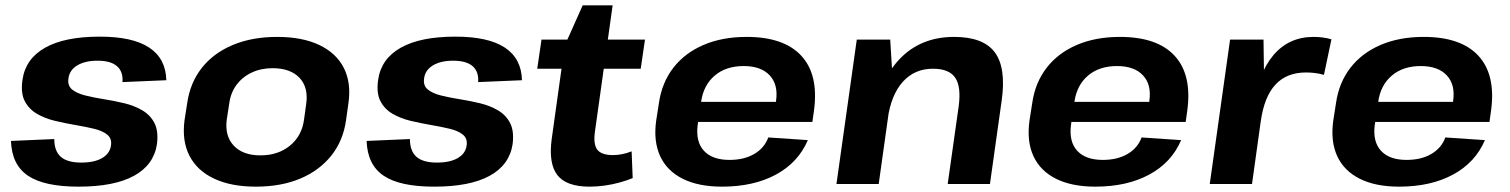

<svg xmlns="http://www.w3.org/2000/svg" viewBox="-20 -688 5647 718"><path d="M274 10Q145 10 84.5 -31Q24 -72 21 -161L183 -168Q183 -123 207.5 -101.5Q232 -80 284 -80Q333 -80 362 -97Q391 -114 395 -144Q399 -170 381 -184.5Q363 -199 331.5 -206.5Q300 -214 262 -220.5Q224 -227 186 -236Q148 -245 118 -262.5Q88 -280 72.5 -310Q57 -340 64 -389Q75 -468 148.5 -509.5Q222 -551 353 -551Q476 -551 538 -510Q600 -469 602 -388L438 -381Q441 -420 417.5 -440.5Q394 -461 345 -461Q298 -461 269 -443.5Q240 -426 236 -395Q232 -368 249.5 -353.5Q267 -339 299 -331Q331 -323 369 -317Q407 -311 444.5 -302Q482 -293 512 -275.5Q542 -258 557.5 -228Q573 -198 567 -149Q555 -71 481 -30.5Q407 10 274 10Z M937 10Q844 10 780.5 -20Q717 -50 688.5 -105.5Q660 -161 670 -238L680 -302Q691 -379 735 -434.5Q779 -490 851 -520Q923 -550 1016 -550Q1110 -550 1173.5 -520Q1237 -490 1265.5 -434.5Q1294 -379 1283 -302L1274 -238Q1263 -161 1218.5 -105.5Q1174 -50 1102.5 -20Q1031 10 937 10ZM954 -107Q1020 -107 1064.5 -143.5Q1109 -180 1117 -241L1125 -299Q1134 -361 1100 -397Q1066 -433 999 -433Q956 -433 921 -416.5Q886 -400 864 -370Q842 -340 837 -299L828 -241Q820 -180 854 -143.5Q888 -107 954 -107Z M1604 10Q1475 10 1414.5 -31Q1354 -72 1351 -161L1513 -168Q1513 -123 1537.5 -101.5Q1562 -80 1614 -80Q1663 -80 1692 -97Q1721 -114 1725 -144Q1729 -170 1711 -184.5Q1693 -199 1661.5 -206.5Q1630 -214 1592 -220.5Q1554 -227 1516 -236Q1478 -245 1448 -262.5Q1418 -280 1402.5 -310Q1387 -340 1394 -389Q1405 -468 1478.5 -509.5Q1552 -551 1683 -551Q1806 -551 1868 -510Q1930 -469 1932 -388L1768 -381Q1771 -420 1747.5 -440.5Q1724 -461 1675 -461Q1628 -461 1599 -443.5Q1570 -426 1566 -395Q1562 -368 1579.5 -353.5Q1597 -339 1629 -331Q1661 -323 1699 -317Q1737 -311 1774.5 -302Q1812 -293 1842 -275.5Q1872 -258 1887.5 -228Q1903 -198 1897 -149Q1885 -71 1811 -30.5Q1737 10 1604 10Z M2185 10Q2098 10 2064.5 -33Q2031 -76 2043 -167L2092 -518L2159 -668H2271L2205 -197Q2198 -149 2213.5 -128.5Q2229 -108 2272 -108Q2289 -108 2306.5 -111.5Q2324 -115 2342 -122L2346 -22Q2324 -13 2297 -5.5Q2270 2 2241 6Q2212 10 2185 10ZM2005 -540H2392L2376 -431H1989Z M2680 10Q2592 10 2533 -19.5Q2474 -49 2448.5 -104.5Q2423 -160 2434 -238L2444 -302Q2455 -379 2498 -434.5Q2541 -490 2611 -520Q2681 -550 2772 -550Q2912 -550 2977 -479Q3042 -408 3024 -275L3018 -232H2562L2573 -307H2904L2879 -279L2882 -310Q2891 -371 2858.5 -406Q2826 -441 2761 -441Q2695 -441 2653 -405.5Q2611 -370 2602 -308L2589 -221Q2581 -158 2612.5 -124Q2644 -90 2708 -90Q2763 -90 2801 -112.5Q2839 -135 2853 -174L3001 -164Q2965 -80 2881.5 -35Q2798 10 2680 10Z M3565 -290Q3575 -364 3552 -397.5Q3529 -431 3469 -431Q3400 -431 3356 -382Q3312 -333 3299 -240L3231 -159L3242 -228Q3265 -384 3344 -467Q3423 -550 3548 -550Q3657 -550 3700 -492.5Q3743 -435 3726 -313L3682 0H3524ZM3184 -540H3309L3319 -378L3266 0H3108Z M4076 10Q3988 10 3929 -19.5Q3870 -49 3844.5 -104.5Q3819 -160 3830 -238L3840 -302Q3851 -379 3894 -434.5Q3937 -490 4007 -520Q4077 -550 4168 -550Q4308 -550 4373 -479Q4438 -408 4420 -275L4414 -232H3958L3969 -307H4300L4275 -279L4278 -310Q4287 -371 4254.5 -406Q4222 -441 4157 -441Q4091 -441 4049 -405.5Q4007 -370 3998 -308L3985 -221Q3977 -158 4008.5 -124Q4040 -90 4104 -90Q4159 -90 4197 -112.5Q4235 -135 4249 -174L4397 -164Q4361 -80 4277.5 -35Q4194 10 4076 10Z M4580 -540H4705L4708 -330L4662 0H4504ZM4664 -276Q4683 -411 4741 -480.5Q4799 -550 4892 -550Q4908 -550 4925 -548Q4942 -546 4959 -541L4931 -408Q4900 -417 4864 -417Q4792 -417 4750 -372Q4708 -327 4695 -236Z M5212 10Q5124 10 5065 -19.5Q5006 -49 4980.5 -104.5Q4955 -160 4966 -238L4976 -302Q4987 -379 5030 -434.5Q5073 -490 5143 -520Q5213 -550 5304 -550Q5444 -550 5509 -479Q5574 -408 5556 -275L5550 -232H5094L5105 -307H5436L5411 -279L5414 -310Q5423 -371 5390.5 -406Q5358 -441 5293 -441Q5227 -441 5185 -405.5Q5143 -370 5134 -308L5121 -221Q5113 -158 5144.5 -124Q5176 -90 5240 -90Q5295 -90 5333 -112.5Q5371 -135 5385 -174L5533 -164Q5497 -80 5413.5 -35Q5330 10 5212 10Z"/></svg>

Font: Pathway Extreme 28pt
Style: Bold Italic
Weight: 700
Italic angle: -8°
Designer: Eduardo Rodriguez Tunni
Foundry: Eduardo Rodriguez Tunni
Version: Version 1.001;gftools[0.9.26]